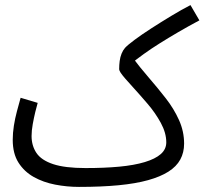

<svg xmlns="http://www.w3.org/2000/svg" viewBox="-20 -713 803 754"><path d="M290 21 316 -53Q390 -53 448.5 -58.5Q507 -64 548.5 -76.5Q590 -89 611.5 -108Q633 -127 633 -154Q633 -191 611.5 -230.5Q590 -270 559 -306Q529 -341 507.5 -364.5Q486 -388 473 -403Q460 -418 454 -427Q448 -436 448 -442Q448 -458 450 -473.5Q452 -489 457.5 -502.5Q463 -516 471 -525Q481 -536 508.5 -556.5Q536 -577 574 -601.5Q612 -626 652.5 -650.5Q693 -675 728 -693L763 -633Q718 -609 679.5 -586.5Q641 -564 607.5 -543Q574 -522 545.5 -501.5Q517 -481 491 -460L499 -489Q529 -449 564 -408.5Q599 -368 631 -327Q663 -286 683 -241.5Q703 -197 703 -149Q703 -114 688 -86.5Q673 -59 641.5 -39Q610 -19 561.5 -5.5Q513 8 445.5 14.5Q378 21 290 21ZM290 21Q243 21 196.5 12Q150 3 112.5 -18Q75 -39 52.5 -74.5Q30 -110 30 -164Q30 -191 34.5 -219.5Q39 -248 46.5 -276Q54 -304 61 -329L128 -309Q124 -296 118.5 -273Q113 -250 108.5 -225Q104 -200 104 -179Q104 -141 123 -112.5Q142 -84 188.5 -68.5Q235 -53 316 -53L336 -11Z"/></svg>

Font: Noto Sans Arabic ExtraCondensed
Style: Regular
Weight: 400
Width: 2
Designer: Monotype Design Team, Nadine Chahine, Nizar Qandah and Khaled Hosny
Foundry: Monotype Imaging Inc.
Version: Version 2.012